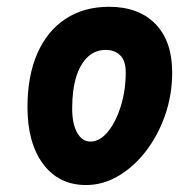

<svg xmlns="http://www.w3.org/2000/svg" viewBox="-20 -526 552 552"><path d="M227.5 6Q149 6 104 -54.5Q59 -115 59 -218Q59 -308 87.5 -372.8Q116 -437.5 168.8 -472Q221.5 -506.5 293.5 -506.5Q378.5 -506.5 426.8 -457.2Q475 -408 475 -317.5Q475 -253.5 454.8 -195.2Q434.5 -137 399.8 -91.8Q365 -46.5 320.5 -20.2Q276 6 227.5 6ZM240 -119Q267 -119 290 -147Q313 -175 327.2 -220.5Q341.5 -266 341.5 -318.5Q341.5 -351 325.8 -366.8Q310 -382.5 283.5 -382.5Q254.5 -382.5 232.8 -362.8Q211 -343 199.2 -305.2Q187.5 -267.5 187.5 -214Q187.5 -170 201.8 -144.5Q216 -119 240 -119Z"/></svg>

Font: Edu AU VIC WA NT Hand
Style: Bold
Weight: 700
Version: Version 1.001